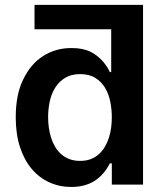

<svg xmlns="http://www.w3.org/2000/svg" viewBox="-20 -747 670 777"><path d="M43.7 -272Q43.7 -365.1 73.9 -425.4Q104 -488.3 154.8 -520.4Q205.6 -552.6 268.8 -552.6Q293.3 -552.6 312.7 -548.7Q332 -544.7 348 -536.6Q362.9 -528.8 375.2 -518.8Q387.4 -508.9 396.8 -498Q406.2 -487.2 413.2 -476.2Q420.1 -465.2 424.7 -455.3H430V-628.6H119.7V-727.3H558.9V0H432.5V-85.9H424.7Q400.2 -38.4 361.7 -14.4Q323.2 9.6 268.5 9.6Q220.5 9.6 179.3 -9.2Q138.1 -28.1 108 -63.9Q77.8 -99.8 60.7 -152.3Q43.7 -204.9 43.7 -272ZM174.7 -272.7Q174.7 -252.1 177.6 -231Q180.4 -209.9 186.6 -190.2Q192.8 -170.5 202.9 -153.2Q213.1 -136 227.5 -123.2Q241.8 -110.4 260.8 -103.2Q279.8 -95.9 304.3 -95.9Q328.8 -95.9 347.7 -103.3Q366.5 -110.8 380.7 -123.6Q394.9 -136.4 404.8 -153.6Q414.8 -170.8 421 -190.5Q427.2 -210.2 429.9 -231.4Q432.5 -252.5 432.5 -272.7Q432.5 -304.3 426.3 -335.4Q420.1 -366.5 405.4 -391.3Q390.6 -416.2 365.9 -431.6Q341.3 -447.1 304.3 -447.1Q267.8 -447.1 242.9 -431.6Q218 -416.2 202.8 -391.3Q187.5 -366.5 181.1 -335.4Q174.7 -304.3 174.7 -272.7Z"/></svg>

Font: Inter P Semi Bold
Style: Regular
Weight: 600
Designer: Rasmus Andersson
Foundry: rsms
Version: Version 3.018;git-588b23468